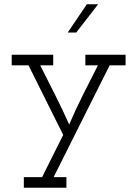

<svg xmlns="http://www.w3.org/2000/svg" viewBox="-20 -632 645 902"><path d="M292 250V200H232Q298 68 363.5 -62.5Q429 -193 495 -325H570V-375H381V-325H440Q404 -255 369 -185Q334 -115 305 -47Q274 -117 239 -186Q204 -255 169 -325H230V-375H35V-325H114Q155 -243 195.5 -161.5Q236 -80 277 2Q252 51 227.5 100.5Q203 150 178 200H92V250ZM338 -479Q364 -512 389.5 -545.5Q415 -579 441 -612H388Q365 -579 343 -545.5Q321 -512 298 -479Z"/></svg>

Font: Josefin Slab Thin Medium
Style: Regular
Weight: 500
Version: Version 2.000